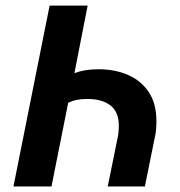

<svg xmlns="http://www.w3.org/2000/svg" viewBox="-20 -672 649 692"><path d="M28.5 0 158.8 -651.8H295.9L248.2 -408.4Q268.2 -415.8 289.3 -419.1Q310.4 -422.4 335.1 -422.4Q394.6 -422.4 441.8 -401.7Q489 -381.1 516.4 -339.7Q543.8 -298.4 543.8 -235.6Q543.8 -221 542.4 -204.1Q541 -187.3 536.3 -168.8L502.2 0H368.3L404.3 -177.1Q406.3 -186.1 407.3 -198.1Q408.3 -210.1 408.3 -218.9Q408.3 -268.5 378.2 -291.9Q348 -315.3 295.2 -315.3Q273.3 -315.3 257.1 -312.1Q240.9 -308.9 225.7 -301.3L165.6 0Z"/></svg>

Font: Source Sans Variable
Style: Italic
Weight: 200
Italic angle: -11°
Designer: Paul D. Hunt
Foundry: Adobe Systems Incorporated
Version: Version 3.006;hotconv 1.0.111;makeotfexe 2.5.65597